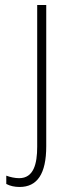

<svg xmlns="http://www.w3.org/2000/svg" viewBox="-20 -734 284 764"><path d="M58 10C128 10 164 -42 164 -152V-714H128V-150C128 -82 114 -25 56 -25C40 -25 21 -29 5 -35V-2C20 6 38 10 58 10Z"/></svg>

Font: Kathrein 37 Thin Condensed
Style: Regular
Weight: 250
Width: 3
Designer: Lazydogs Typefoundry, based on Open Sans by Ascender Corporation
Foundry: Lazydogs Typefoundry
Version: Version 1.003;PS 001.003;hotconv 1.0.88;makeotf.lib2.5.64775